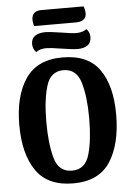

<svg xmlns="http://www.w3.org/2000/svg" viewBox="-63 -998 729 1066"><g transform="rotate(-5 301.5 -465.0)"><path d="M572 -339Q572 -174 508.5 -76Q445 22 302 22Q160 22 95.5 -71.5Q31 -165 31 -327Q31 -488 96 -584Q161 -680 302 -680Q444 -680 508 -589.5Q572 -499 572 -339ZM421 -332Q421 -451 397.5 -530Q374 -609 301 -609Q229 -609 205.5 -530Q182 -451 182 -332Q182 -208 204.5 -128.5Q227 -49 301 -49Q375 -49 398 -129Q421 -209 421 -332ZM452 -913Q452 -891 437.5 -879Q423 -867 394 -867H162Q155 -883 155 -904Q155 -927 168.5 -939.5Q182 -952 207 -952H444Q452 -932 452 -913ZM467 -779Q467 -748 446 -733.5Q425 -719 390 -719Q366 -719 302 -729Q240 -739 219 -739Q180 -739 161 -722Q141 -740 141 -768Q141 -799 162.5 -813.5Q184 -828 219 -828Q244 -828 308 -818Q368 -808 389 -808Q429 -808 448 -825Q467 -808 467 -779Z"/></g></svg>

Font: Sansita Medium
Style: Regular
Weight: 500
Designer: Pablo Cosgaya
Foundry: Omnibus-Type
Version: Version 1.006